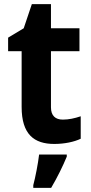

<svg xmlns="http://www.w3.org/2000/svg" viewBox="-20 -682 436 923"><path d="M282 -107C246 -107 225 -126 225 -166V-436H362V-546H225V-662H133L94 -546L19 -501V-436H84V-168C84 -36 144 10 241 10C290 10 337 0 368 -15V-123C338 -113 311 -107 282 -107ZM301 71V61H168C163 104 150 171 140 208V221H226C256 170 282 117 301 71Z"/></svg>

Font: Noto Sans Malayalam SemiCondensed
Style: Bold
Weight: 700
Width: 4
Designer: Jelle Bosma - Monotype Design Team
Foundry: Monotype Imaging Inc.
Version: Version 2.104